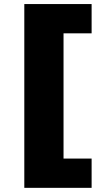

<svg xmlns="http://www.w3.org/2000/svg" viewBox="-20 -747 480 932"><path d="M424.7 164.8H98V-727.3H424.7V-585.2H288.4V22.7H424.7Z"/></svg>

Font: Linik Sans Black
Style: Regular
Weight: 900
Designer: Fonts by Rasmus Andersson / Changes by Cristiano Sobral with parts from Marc Monis
Foundry: rsms
Version: Version 3.020; ttfautohint (v1.6)